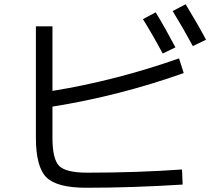

<svg xmlns="http://www.w3.org/2000/svg" viewBox="-20 -861 1040 904"><path d="M653 -771 713 -803Q758 -729 806 -638L746 -609Q703 -690 653 -771ZM793 -809 854 -841Q917 -737 950 -674L888 -644Q842 -729 793 -809ZM227 -737V-433Q523 -481 823 -586L845 -517Q540 -409 227 -359V-212Q227 -112 258.5 -80Q290 -48 391 -48Q624 -48 837 -63L840 8Q603 23 386 23Q248 23 198.5 -26Q149 -75 149 -213V-737Z"/></svg>

Font: Mplus 1p
Style: Regular
Weight: 400
Version: Version 1.061